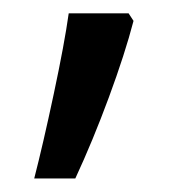

<svg xmlns="http://www.w3.org/2000/svg" viewBox="-20 -136 285 285"><path d="M170.9 -116.2 178.2 -105Q165.5 -56.2 141.6 8.5Q117.7 73.2 91.8 128.9H30.8Q43.9 78.1 59.8 3.4Q75.7 -71.3 82 -116.2Z"/></svg>

Font: CAA NEO Sans
Style: Regular
Weight: 400
Version: Version 1.10